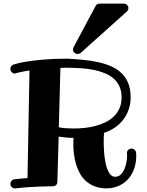

<svg xmlns="http://www.w3.org/2000/svg" viewBox="-20 -1045 823 1074"><path d="M660.2 -500Q660.2 -534.2 648.9 -559.8Q637.7 -585.4 617.4 -604Q597.2 -622.6 568.8 -634.5Q540.5 -646.5 506.8 -653.6Q473.1 -660.6 434.8 -663.3Q396.5 -666 356 -666Q344.7 -666 335.4 -666Q326.2 -666 317.9 -665L309.1 -333Q327.6 -329.1 349.6 -327.6Q371.6 -326.2 395 -326.2Q423.8 -326.2 454.6 -329.6Q485.4 -333 514.9 -340.8Q544.4 -348.6 570.8 -361.6Q597.2 -374.5 616.9 -393.8Q636.7 -413.1 648.4 -439.5Q660.2 -465.8 660.2 -500ZM741.2 -190.9Q741.2 -189.9 741.7 -185.8Q742.2 -181.6 742.2 -173.8Q742.2 -134.3 730.2 -100.6Q718.3 -66.9 696.3 -42.7Q674.3 -18.6 643.1 -4.9Q611.8 8.8 573.2 8.8H571.8Q536.1 7.8 509 -2.9Q481.9 -13.7 461.7 -31.5Q441.4 -49.3 427.7 -73.2Q414.1 -97.2 405.8 -124.8Q397.5 -152.3 393.8 -182.1Q390.1 -211.9 390.1 -241.2Q390.1 -250 390.6 -258.5Q391.1 -267.1 391.1 -273.9Q369.1 -273.9 348.4 -275.9Q327.6 -277.8 308.1 -280.8L300.8 -27.8Q300.8 -16.1 293.2 -9.5Q285.6 -2.9 274.9 -2.9Q274.4 -2.9 255.1 -2.7Q235.8 -2.4 205.6 -1.5Q175.3 -0.5 138.7 2Q102.1 4.4 66.9 8.8H64Q52.7 8.8 45.4 1.2Q38.1 -6.3 38.1 -16.1Q38.1 -25.9 44.2 -33.2Q50.3 -40.5 60.1 -42Q78.1 -44.4 96.9 -45.9Q115.7 -47.4 133.8 -48.8L145 -650.9Q108.9 -645 90.3 -640.6Q71.8 -636.2 70.8 -636.2Q67.4 -633.8 64 -633.8Q52.7 -633.8 45.4 -641.6Q38.1 -649.4 38.1 -660.2Q38.1 -668.5 43 -675Q47.9 -681.6 56.2 -684.1Q57.6 -684.6 76.7 -689.9Q95.7 -695.3 133.1 -701.2Q170.4 -707 225.8 -711.9Q281.2 -716.8 356 -716.8Q403.8 -714.4 448.5 -710Q493.2 -705.6 532.7 -696.5Q572.3 -687.5 605 -672.6Q637.7 -657.7 661.4 -634.3Q685.1 -610.8 698 -577.9Q710.9 -544.9 710.9 -500Q710.9 -464.4 700 -432.9Q689 -401.4 669.4 -375.7Q649.9 -350.1 622.3 -331.3Q594.7 -312.5 562 -301.8Q561 -290.5 560.5 -278.8Q560.1 -267.1 560.1 -254.9Q560.1 -244.6 560.5 -226.1Q561 -207.5 563 -185.5Q564.9 -163.6 569.1 -140.6Q573.2 -117.7 580.3 -98.9Q587.4 -80.1 598.1 -68.1Q608.9 -56.2 624 -56.2Q643.6 -56.2 656.2 -69.3Q668.9 -82.5 676.8 -101.3Q684.6 -120.1 687.7 -140.1Q690.9 -160.2 690.9 -173.8Q690.9 -179.2 690.4 -182.6Q689.9 -186 689.9 -189Q689.9 -200.2 698 -207Q706.1 -213.9 715.8 -213.9Q725.6 -213.9 732.9 -207.3Q740.2 -200.7 741.2 -190.9ZM698.2 -1000Q698.2 -987.3 689 -980L431.2 -749Q423.8 -743.2 414.1 -743.2Q402.8 -743.2 395.5 -750.7Q388.2 -758.3 388.2 -768.1Q388.2 -774.9 391.1 -780.3L515.1 -1012.2Q522.9 -1024.9 538.1 -1024.9H672.4Q683.6 -1024.9 690.9 -1017.3Q698.2 -1009.8 698.2 -1000Z"/></svg>

Font: Ribeye
Style: Regular
Weight: 400
Designer: Astigmatic (AOETI)
Foundry: Astigmatic (AOETI)
Version: Version 1.000